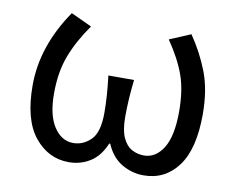

<svg xmlns="http://www.w3.org/2000/svg" viewBox="-67 -644 915 743"><g transform="rotate(10 391.0 -272.0)"><path d="M540 13Q494 13 454 -10.5Q414 -34 392 -85H388Q367 -34 329.5 -10.5Q292 13 246 13Q165 13 111 -54Q57 -121 57 -256Q57 -410 158 -557L240 -519Q194 -454 169 -389.5Q144 -325 144 -239Q144 -154 174 -108.5Q204 -63 250 -63Q289 -63 319 -92.5Q349 -122 349 -198Q349 -266 339 -344H440Q431 -266 431 -198Q431 -146 444.5 -116.5Q458 -87 480 -75Q502 -63 528 -63Q574 -63 603.5 -110Q633 -157 633 -254Q633 -337 612 -396Q591 -455 545 -522L628 -557Q672 -493 698.5 -423.5Q725 -354 725 -259Q725 -123 674.5 -55Q624 13 540 13Z"/></g></svg>

Font: Source Han Sans & Saira Hybrid
Style: Regular
Weight: 400
Designer: Ryoko NISHIZUKA 西塚涼子 (kana & ideographs); Paul D. Hunt (Latin, Greek & Cyrillic); Wenlong ZHANG 张文龙 (bopomofo); Sandoll 
Foundry: Adobe Systems Incorporated
Version: Version 1.00;August 2, 2021;FontCreator 13.0.0.2675 64-bit